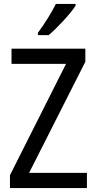

<svg xmlns="http://www.w3.org/2000/svg" viewBox="-20 -963 493 983"><path d="M367 -934V-943H266C244 -898 208 -841 174 -795V-783H229C272 -819 342 -894 367 -934ZM425 0V-78H129L417 -647V-714H39V-636H318L31 -66V0Z"/></svg>

Font: Noto Sans Oriya Cond
Style: Regular
Weight: 400
Width: 3
Designer: Amélie Bonet and Sol Matas
Foundry: Google LLC
Version: Version 2.006